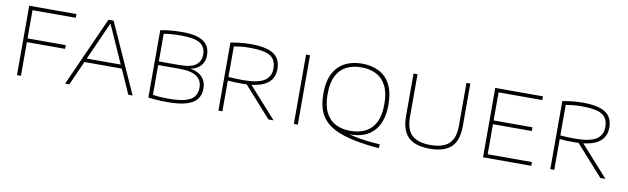

<svg xmlns="http://www.w3.org/2000/svg" viewBox="-42 -1073 5307 1622"><g transform="rotate(10 2611.0 -262.5)"><path d="M109 0V-595H514V-563H143V0ZM137 -289V-321H471V-289Z M522 0 789 -595H833L1101 0H1064L806 -578H816L558 0ZM641 -208 651 -240H972L981 -208Z M1401 4Q1372.5 4 1347 3.2Q1321.5 2.5 1294.5 0.2Q1267.5 -2 1235 -6V-584Q1265 -590 1295 -593.8Q1325 -597.5 1355.2 -599.2Q1385.5 -601 1417 -601Q1546 -601 1603.5 -561.5Q1661 -522 1661 -444Q1661 -408 1646.5 -378.5Q1632 -349 1600.2 -329.5Q1568.5 -310 1517 -304L1520 -311Q1573.5 -305.5 1609 -286.2Q1644.5 -267 1662.2 -235.5Q1680 -204 1680 -161Q1680 -107.5 1652.5 -70.8Q1625 -34 1563.8 -15Q1502.5 4 1401 4ZM1403 -26Q1496.5 -26 1549.5 -41.8Q1602.5 -57.5 1624.2 -88Q1646 -118.5 1646 -163Q1646 -226 1600.2 -258.5Q1554.5 -291 1450 -291H1261V-322H1443Q1545 -322 1586.5 -354Q1628 -386 1628 -443Q1628 -510.5 1579 -540.2Q1530 -570 1418 -570Q1376 -570 1337.5 -567.2Q1299 -564.5 1269 -559V-35Q1300 -30.5 1331.2 -28.2Q1362.5 -26 1403 -26Z M1837 0V-584Q1873 -591 1917 -596Q1961 -601 2012 -601Q2142.5 -601 2204.8 -561Q2267 -521 2267 -431Q2267 -374 2237.2 -335.8Q2207.5 -297.5 2146.8 -278.2Q2086 -259 1993 -259Q1958 -259 1930.2 -260Q1902.5 -261 1871 -264V0ZM2266 0 2012 -284H2055L2310 0ZM1994 -290Q2122.5 -290 2177.8 -325Q2233 -360 2233 -429Q2233 -508 2180.8 -538.5Q2128.5 -569 2012 -569Q1966.5 -569 1934.5 -565.8Q1902.5 -562.5 1871 -557V-295Q1905 -293 1929.2 -291.5Q1953.5 -290 1994 -290Z M2484 0V-595H2518V0Z M3226 77Q3100.5 66.5 3008.8 47.2Q2917 28 2854.5 -1.5Q2792 -31 2754.8 -73Q2717.5 -115 2701.2 -170.5Q2685 -226 2685 -297Q2685 -403.5 2721 -471Q2757 -538.5 2820 -570.2Q2883 -602 2964 -602Q3046.5 -602 3109.5 -570.2Q3172.5 -538.5 3207.8 -471Q3243 -403.5 3243 -297Q3243 -215.5 3220.8 -155.5Q3198.5 -95.5 3156.5 -57.8Q3114.5 -20 3055 -5Q2995.5 10 2921 2L2928 -7Q2966 7.5 3016.8 17.8Q3067.5 28 3122.5 34.5Q3177.5 41 3229 44ZM2964 -25Q3036 -25 3091 -52.2Q3146 -79.5 3177 -139.2Q3208 -199 3208 -296Q3208 -394.5 3177 -454.8Q3146 -515 3091 -542.5Q3036 -570 2964 -570Q2892 -570 2837.2 -542.8Q2782.5 -515.5 2751.8 -455.8Q2721 -396 2721 -299Q2721 -200.5 2751.8 -140.2Q2782.5 -80 2837.2 -52.5Q2892 -25 2964 -25Z M3650 7Q3567.5 7 3513.2 -17.8Q3459 -42.5 3432.5 -94.8Q3406 -147 3406 -230V-595H3440V-226Q3440 -120.5 3491.5 -72.8Q3543 -25 3650 -25Q3758 -25 3809 -72.8Q3860 -120.5 3860 -226V-595H3893V-230Q3893 -147 3866.8 -94.8Q3840.5 -42.5 3786.5 -17.8Q3732.5 7 3650 7Z M4107 0V-595H4516V-563H4141V-32H4521V0ZM4126 -290V-322H4474V-290Z M4684 0V-584Q4720 -591 4764 -596Q4808 -601 4859 -601Q4989.5 -601 5051.8 -561Q5114 -521 5114 -431Q5114 -374 5084.2 -335.8Q5054.5 -297.5 4993.8 -278.2Q4933 -259 4840 -259Q4805 -259 4777.2 -260Q4749.5 -261 4718 -264V0ZM5113 0 4859 -284H4902L5157 0ZM4841 -290Q4969.5 -290 5024.8 -325Q5080 -360 5080 -429Q5080 -508 5027.8 -538.5Q4975.5 -569 4859 -569Q4813.5 -569 4781.5 -565.8Q4749.5 -562.5 4718 -557V-295Q4752 -293 4776.2 -291.5Q4800.5 -290 4841 -290Z"/></g></svg>

Font: Encode Sans SC Expanded Thin
Style: Regular
Weight: 250
Width: 7
Designer: Multiple Designers
Foundry: Impallari Type
Version: Version 3.002